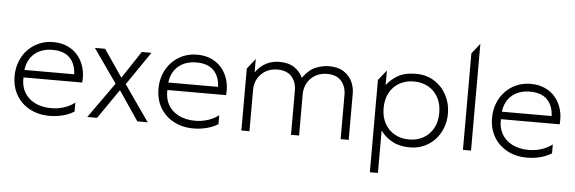

<svg xmlns="http://www.w3.org/2000/svg" viewBox="-56 -928 3971 1326"><g transform="rotate(5 1930.0 -265.0)"><path d="M305 15Q227 15 167.2 -16.8Q107.5 -48.5 73.8 -105.5Q40 -162.5 40 -238Q40 -293 58.5 -340Q77 -387 110.5 -421.8Q144 -456.5 188.8 -475.8Q233.5 -495 286 -495Q341.5 -495 385.2 -475.2Q429 -455.5 458.2 -420Q487.5 -384.5 501 -337Q514.5 -289.5 509 -234H102Q99 -175.5 123.8 -131.8Q148.5 -88 196.8 -63.5Q245 -39 312 -39Q356.5 -39 399.5 -52.8Q442.5 -66.5 474 -92V-29.5Q449.5 -14 421.2 -4.2Q393 5.5 363.5 10.2Q334 15 305 15ZM104 -286H449Q445.5 -359.5 404.8 -400.2Q364 -441 286 -441Q210.5 -441 161.8 -400.2Q113 -359.5 104 -286Z M564.5 0 739.5 -246 575.5 -480H646.5L775.5 -291L900.5 -480H967.5L809.5 -249L983.5 0H911.5L773.5 -204L632.5 0Z M1302.5 15Q1224.5 15 1164.8 -16.8Q1105 -48.5 1071.2 -105.5Q1037.5 -162.5 1037.5 -238Q1037.5 -293 1056 -340Q1074.5 -387 1108 -421.8Q1141.5 -456.5 1186.2 -475.8Q1231 -495 1283.5 -495Q1339 -495 1382.8 -475.2Q1426.5 -455.5 1455.8 -420Q1485 -384.5 1498.5 -337Q1512 -289.5 1506.5 -234H1099.5Q1096.5 -175.5 1121.2 -131.8Q1146 -88 1194.2 -63.5Q1242.5 -39 1309.5 -39Q1354 -39 1397 -52.8Q1440 -66.5 1471.5 -92V-29.5Q1447 -14 1418.8 -4.2Q1390.5 5.5 1361 10.2Q1331.5 15 1302.5 15ZM1101.5 -286H1446.5Q1443 -359.5 1402.2 -400.2Q1361.5 -441 1283.5 -441Q1208 -441 1159.2 -400.2Q1110.5 -359.5 1101.5 -286Z M1633 0V-430L1689 -500V-407Q1711 -439 1737.8 -458.2Q1764.5 -477.5 1794 -486.2Q1823.5 -495 1854 -495Q1919.5 -495 1959.2 -467Q1999 -439 2017 -399Q2060.5 -458.5 2108 -476.8Q2155.5 -495 2198 -495Q2261.5 -495 2301 -469Q2340.5 -443 2358.8 -403.2Q2377 -363.5 2377 -323V0H2321V-306Q2321 -366 2287.5 -403.5Q2254 -441 2188 -441Q2145 -441 2109.8 -421.5Q2074.5 -402 2053.8 -366.8Q2033 -331.5 2033 -285V0H1977V-306Q1977 -366 1943.5 -403.5Q1910 -441 1844 -441Q1801 -441 1765.8 -421.5Q1730.5 -402 1709.8 -366.8Q1689 -331.5 1689 -285V0Z M2542 210V-430L2598 -500V-399Q2629.5 -440.5 2677 -467.8Q2724.5 -495 2801 -495Q2873.5 -495 2928.2 -460.2Q2983 -425.5 3013.5 -367.5Q3044 -309.5 3044 -240Q3044 -188 3026.5 -141.8Q3009 -95.5 2976.8 -60.2Q2944.5 -25 2900 -5Q2855.5 15 2801 15Q2730 15 2679.8 -12.5Q2629.5 -40 2598 -84V210ZM2791 -39Q2847.5 -39 2891 -63.8Q2934.5 -88.5 2959.2 -133.5Q2984 -178.5 2984 -240Q2984 -301.5 2959.2 -346.8Q2934.5 -392 2891 -416.5Q2847.5 -441 2791 -441Q2734.5 -441 2691 -416.5Q2647.5 -392 2622.8 -346.8Q2598 -301.5 2598 -240Q2598 -178.5 2622.8 -133.5Q2647.5 -88.5 2691 -63.8Q2734.5 -39 2791 -39Z M3169 0V-669L3225 -740V0Z M3615 15Q3537 15 3477.2 -16.8Q3417.5 -48.5 3383.8 -105.5Q3350 -162.5 3350 -238Q3350 -293 3368.5 -340Q3387 -387 3420.5 -421.8Q3454 -456.5 3498.8 -475.8Q3543.5 -495 3596 -495Q3651.5 -495 3695.2 -475.2Q3739 -455.5 3768.2 -420Q3797.5 -384.5 3811 -337Q3824.5 -289.5 3819 -234H3412Q3409 -175.5 3433.8 -131.8Q3458.5 -88 3506.8 -63.5Q3555 -39 3622 -39Q3666.5 -39 3709.5 -52.8Q3752.5 -66.5 3784 -92V-29.5Q3759.5 -14 3731.2 -4.2Q3703 5.5 3673.5 10.2Q3644 15 3615 15ZM3414 -286H3759Q3755.5 -359.5 3714.8 -400.2Q3674 -441 3596 -441Q3520.5 -441 3471.8 -400.2Q3423 -359.5 3414 -286Z"/></g></svg>

Font: Geologica-Sharp
Style: Regular
Weight: 100
Designer: Sindre Bremnes, Frode Helland
Foundry: Monokrom Skriftforlag AS
Version: Version 1.010;gftools[0.9.28]